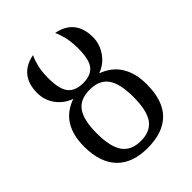

<svg xmlns="http://www.w3.org/2000/svg" viewBox="-218 -884 1013 1013"><g transform="rotate(-45 288.5 -377.5)"><path d="M206.1 -765.1Q194.8 -742.2 185.8 -706.5Q176.8 -670.9 176.8 -621.1Q176.8 -539.6 203.9 -506.3Q231 -473.1 289.1 -473.1Q346.7 -473.1 373.3 -505.6Q399.9 -538.1 399.9 -621.1Q399.9 -670.9 391.1 -706.5Q382.3 -742.2 371.1 -765.1Q433.1 -753.4 465.1 -713.9Q497.1 -674.3 497.1 -608.9Q497.1 -557.6 466.8 -513.2Q436.5 -468.8 384.8 -450.2Q454.6 -424.8 488.3 -369.1Q522 -313.5 522 -232.9Q522 -110.4 462.2 -50.3Q402.3 9.8 287.1 9.8Q174.3 9.8 114.7 -52.5Q55.2 -114.7 55.2 -232.9Q55.2 -318.4 89.6 -373Q124 -427.7 192.9 -451.2Q140.1 -471.2 110.1 -513.2Q80.1 -555.2 80.1 -608.9Q80.1 -673.8 112.1 -713.6Q144 -753.4 206.1 -765.1ZM289.1 -42Q359.4 -42 392.1 -87.4Q424.8 -132.8 424.8 -234.9Q424.8 -334 392.3 -379.4Q359.9 -424.8 288.1 -424.8Q216.3 -424.8 184.1 -379.4Q151.9 -334 151.9 -234.9Q151.9 -133.8 185.1 -87.9Q218.3 -42 289.1 -42Z"/></g></svg>

Font: Noto Serif
Style: Regular
Weight: 400
Designer: Monotype Design team
Foundry: Monotype Imaging Inc.
Version: Version 1.02